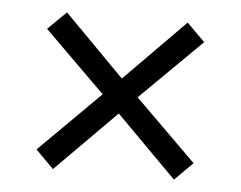

<svg xmlns="http://www.w3.org/2000/svg" viewBox="-39 -505 638 509"><g transform="rotate(5 280.0 -251.0)"><path d="M120 -459 280 -297 441 -460 489 -412 326 -251 489 -90 441 -42 280 -204 119 -42 71 -90 233 -251 71 -411Z"/></g></svg>

Font: Titillium Web
Style: Regular
Weight: 400
Version: Version 1.001;PS 57.000;hotconv 1.0.70;makeotf.lib2.5.55311